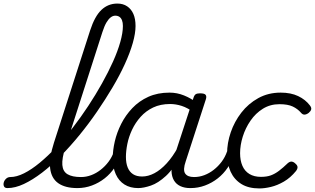

<svg xmlns="http://www.w3.org/2000/svg" viewBox="-177 -1039 1768 1078"><path d="M-135 17Q-150 17 -154.5 7.5Q-159 -2 -156 -14Q-153 -26 -143 -35.5Q-133 -45 -119 -45Q-84 -45 -42 -66Q0 -87 46 -125Q92 -163 139 -213Q186 -263 231.5 -322Q277 -381 318.5 -444Q360 -507 395.5 -570.5Q431 -634 457.5 -693Q484 -752 498.5 -803.5Q513 -855 513 -893Q513 -906 523.5 -912.5Q534 -919 548 -919Q562 -919 573 -912.5Q584 -906 584 -893Q584 -852 568.5 -797.5Q553 -743 524 -679.5Q495 -616 455 -548.5Q415 -481 368 -412.5Q321 -344 269.5 -281Q218 -218 165 -164Q112 -110 59 -69.5Q6 -29 -43 -6Q-92 17 -135 17ZM257 17Q189 17 150 -10.5Q111 -38 104.5 -94.5Q98 -151 126 -238L329 -868Q355 -948 392.5 -983.5Q430 -1019 482 -1019Q514 -1019 537 -1003.5Q560 -988 572 -960.5Q584 -933 584 -893Q584 -877 573 -869.5Q562 -862 548 -862Q534 -862 523.5 -869.5Q513 -877 513 -893Q513 -912 508 -925Q503 -938 493.5 -944.5Q484 -951 470 -951Q457 -951 444.5 -941.5Q432 -932 420.5 -912.5Q409 -893 398 -859L190 -212Q170 -149 173 -112.5Q176 -76 202.5 -60.5Q229 -45 277 -45Q289 -45 294.5 -35.5Q300 -26 297 -14Q294 -2 284 7.5Q274 17 257 17Z M258 17Q245 17 240 7.5Q235 -2 237.5 -14Q240 -26 250 -35.5Q260 -45 278 -45Q307 -45 335 -55.5Q363 -66 388 -85.5Q413 -105 432.5 -131Q452 -157 463 -189Q468 -202 478.5 -202Q489 -202 497 -194Q505 -186 502 -173Q490 -133 466.5 -98Q443 -63 410.5 -37.5Q378 -12 339 2.5Q300 17 258 17Z M599 17Q554 17 522 -3Q490 -23 473 -61Q456 -99 456 -151Q456 -195 467.5 -245Q479 -295 503.5 -343.5Q528 -392 566 -432Q604 -472 656 -495.5Q708 -519 775 -519Q817 -519 856.5 -503Q896 -487 928 -462L916 -405Q876 -434 843 -444.5Q810 -455 778 -455Q724 -455 683 -435.5Q642 -416 612.5 -383Q583 -350 564.5 -310.5Q546 -271 538 -231Q530 -191 530 -158Q530 -123 540 -98.5Q550 -74 570 -61Q590 -48 621 -48Q655 -48 690 -66.5Q725 -85 759 -122Q793 -159 823 -214L837 -171Q799 -92 755 -51.5Q711 -11 670 3Q629 17 599 17ZM891 17Q859 17 835.5 6Q812 -5 799.5 -26.5Q787 -48 786 -77.5Q785 -107 796 -144L909 -489Q914 -505 922 -510Q930 -515 946 -515Q971 -515 977.5 -506.5Q984 -498 979 -482L866 -134Q849 -85 862.5 -65Q876 -45 912 -45Q923 -45 928 -35.5Q933 -26 931 -14Q929 -2 919 7.5Q909 17 891 17Z M893 17Q880 17 875 7.5Q870 -2 872.5 -14Q875 -26 885 -35.5Q895 -45 913 -45Q942 -45 970 -55.5Q998 -66 1023 -85.5Q1048 -105 1067.5 -131Q1087 -157 1098 -189Q1103 -202 1113.5 -202Q1124 -202 1132 -194Q1140 -186 1137 -173Q1125 -133 1101.5 -98Q1078 -63 1045.5 -37.5Q1013 -12 974 2.5Q935 17 893 17Z M1280 19Q1218 19 1178 -6Q1138 -31 1118 -74.5Q1098 -118 1098 -177Q1098 -236 1118.5 -296Q1139 -356 1178 -406.5Q1217 -457 1273 -488Q1329 -519 1399 -519Q1456 -519 1497 -499.5Q1538 -480 1563 -447Q1573 -434 1570 -424Q1567 -414 1556 -405Q1544 -396 1533 -395.5Q1522 -395 1513 -406Q1494 -428 1466.5 -441Q1439 -454 1392 -454Q1340 -454 1299 -428.5Q1258 -403 1229.5 -361.5Q1201 -320 1186 -272Q1171 -224 1171 -179Q1171 -138 1184 -108Q1197 -78 1223.5 -62Q1250 -46 1288 -46Q1321 -46 1344 -54.5Q1367 -63 1389.5 -80Q1412 -97 1439 -123Q1451 -133 1461.5 -131.5Q1472 -130 1481 -121Q1493 -111 1493.5 -101Q1494 -91 1485 -79Q1454 -41 1417 -19.5Q1380 2 1344 10.5Q1308 19 1280 19Z"/></svg>

Font: Playwrite RO Light
Style: Regular
Weight: 300
Version: Version 1.002